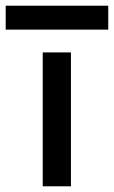

<svg xmlns="http://www.w3.org/2000/svg" viewBox="-73 -654 400 674"><path d="M176 -470V0H77V-470ZM-53 -634H307V-550H-53Z"/></svg>

Font: Kreadon Light
Style: Bold
Weight: 600
Designer: Reiya WATANABE
Foundry: StudioGnu
Version: Version 1.003; ttfautohint (v1.8.4.7-5d5b);gftools[0.9.32]